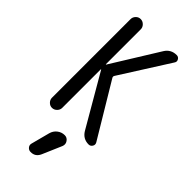

<svg xmlns="http://www.w3.org/2000/svg" viewBox="-309 -789 1117 1117"><g transform="rotate(45 250.0 -230.0)"><path d="M75.2 -42V-688.5Q75.2 -705.1 87.4 -717.8Q99.6 -730.5 116.7 -730.5Q133.8 -730.5 146.5 -717.8Q159.2 -705.1 159.2 -688.5V-401.4Q159.2 -400.4 160.2 -400.4Q162.1 -400.4 162.1 -401.4L341.8 -691.4Q366.2 -730.5 413.1 -730.5Q427.7 -730.5 435.5 -717.3Q443.4 -704.1 434.6 -691.4L243.2 -389.6Q236.3 -379.9 243.2 -370.1L441.4 -40Q449.2 -26.4 440.9 -13.2Q432.6 0 418 0Q372.1 0 347.7 -40L162.1 -359.4Q162.1 -360.4 160.2 -360.4Q159.2 -360.4 159.2 -359.4V-42Q159.2 -25.4 146.5 -12.7Q133.8 0 116.7 0Q99.6 0 87.4 -12.7Q75.2 -25.4 75.2 -42ZM210 116.2Q216.8 90.8 236.8 75.2Q256.8 59.6 282.2 59.6Q301.8 59.6 313.5 76.7Q325.2 93.8 317.4 113.3L265.6 233.4Q249 270.5 210 269.5Q195.3 269.5 185.5 257.8Q175.8 246.1 179.7 231.4Z"/></g></svg>

Font: Rounded-X Mgen+ 1mn regular
Style: Regular
Weight: 400
Designer: [Source Han Sans]
Ryoko NISHIZUKA  (kana & ideographs); Paul D. Hunt (Latin, Greek & Cyrillic); Wenlong ZHANG  (bopomofo
Version: Version 1.059.20150602